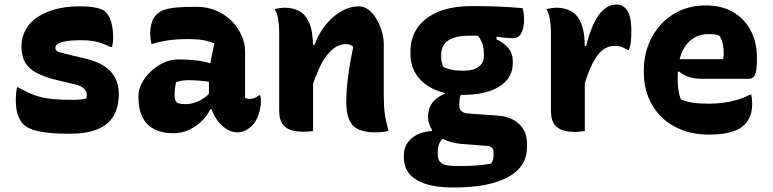

<svg xmlns="http://www.w3.org/2000/svg" viewBox="-20 -580 3420 850"><path d="M300 -138Q318 -138 333.5 -139.5Q349 -141 362 -144Q366 -160 362.5 -171.5Q359 -183 346 -192.5Q333 -202 306 -208L234 -225Q176 -239 141 -258Q106 -277 90.5 -305Q75 -333 75 -374Q75 -416 94 -449.5Q113 -483 147.5 -505.5Q182 -528 229 -540Q276 -552 333 -552Q364 -552 386.5 -549Q409 -546 424.5 -540.5Q440 -535 448 -526Q459 -516 466 -500Q473 -484 477 -462Q481 -440 481 -411Q481 -401 479.5 -391.5Q478 -382 476 -372H470Q450 -381 431.5 -388Q413 -395 390.5 -398.5Q368 -402 336 -402Q296 -402 271.5 -397.5Q247 -393 236 -386Q225 -379 225 -369Q225 -360 231.5 -355Q238 -350 255.5 -345.5Q273 -341 306 -333L356 -321Q411 -308 443.5 -286Q476 -264 491 -233.5Q506 -203 506 -164Q506 -105 482 -65.5Q458 -26 410 -7Q362 12 288 12Q246 12 212.5 9.5Q179 7 154 2Q129 -3 112 -11Q95 -19 84 -29Q70 -43 60 -68Q50 -93 50 -139Q50 -156 51.5 -169Q53 -182 55 -193H61Q88 -178 111 -167.5Q134 -157 159.5 -150.5Q185 -144 218.5 -141Q252 -138 300 -138Z M1065 -354Q1065 -334 1065 -313.5Q1065 -293 1065 -273Q1065 -253 1065 -233Q1065 -213 1065 -193Q1065 -181 1065 -169.5Q1065 -158 1065 -147Q1068 -145 1074 -143.5Q1080 -142 1084 -142Q1094 -142 1105 -145.5Q1116 -149 1126 -158H1132Q1134 -151 1134.5 -146Q1135 -141 1135 -133Q1135 -103 1124.5 -72.5Q1114 -42 1097 -25Q1080 -8 1063.5 -1Q1047 6 1032 6Q1005 6 981.5 -9.5Q958 -25 941 -49Q924 -73 914.5 -101Q905 -129 905 -153Q905 -173 905 -192Q905 -211 905 -230Q905 -249 907.5 -272Q910 -295 915.5 -324Q921 -353 929 -388Q910 -396 891.5 -400Q873 -404 853.5 -405.5Q834 -407 811 -407Q781 -407 756 -405Q731 -403 707 -398.5Q683 -394 656 -386H650Q648 -396 646.5 -409Q645 -422 645 -435Q645 -458 652 -480Q659 -502 673 -516Q685 -528 704.5 -535.5Q724 -543 758 -546.5Q792 -550 847 -550Q899 -550 939.5 -532Q980 -514 1008 -484.5Q1036 -455 1050.5 -421Q1065 -387 1065 -354ZM753 -159Q753 -135 762 -127Q771 -119 801 -119Q820 -119 840 -125Q860 -131 880 -144Q900 -157 917 -178L926 -96H911Q899 -70 874.5 -45.5Q850 -21 817.5 -5.5Q785 10 748 10Q699 10 664 -7.5Q629 -25 611 -60.5Q593 -96 593 -150V-158Q593 -184 607.5 -211.5Q622 -239 647 -263Q672 -287 703.5 -302Q735 -317 769 -317Q813 -317 850 -312.5Q887 -308 914 -299Q941 -290 953 -278Q959 -272 964.5 -262.5Q970 -253 973.5 -239Q977 -225 977 -205Q950 -212 921.5 -216Q893 -220 866 -222.5Q839 -225 816 -225Q800 -225 786 -223Q772 -221 759 -216Q756 -201 754.5 -188Q753 -175 753 -161Z M1700 0Q1685 3 1671.5 4.5Q1658 6 1642 6Q1600 6 1571 -5.5Q1542 -17 1527.5 -46.5Q1513 -76 1513 -129Q1513 -166 1517 -206.5Q1521 -247 1528 -288.5Q1535 -330 1544 -373Q1537 -379 1529 -382Q1521 -385 1513 -385Q1491 -385 1469.5 -373.5Q1448 -362 1426.5 -334.5Q1405 -307 1384.5 -258.5Q1364 -210 1344 -136V-381H1372Q1390 -430 1420.5 -468.5Q1451 -507 1490 -529.5Q1529 -552 1570 -552Q1592 -552 1611.5 -537Q1631 -522 1646 -497Q1661 -472 1670 -442.5Q1679 -413 1679 -384Q1679 -347 1679 -309.5Q1679 -272 1679 -234.5Q1679 -197 1679 -159Q1679 -111 1683.5 -77.5Q1688 -44 1700 0ZM1366 0Q1357 1 1350 2Q1343 3 1336.5 3Q1330 3 1322 3Q1291 3 1270.5 -3.5Q1250 -10 1238 -22.5Q1226 -35 1221 -51.5Q1216 -68 1216 -89Q1216 -139 1216 -184.5Q1216 -230 1216 -273Q1216 -316 1216 -357.5Q1216 -399 1216 -441Q1216 -466 1211.5 -494Q1207 -522 1196 -540Q1204 -542 1211.5 -543Q1219 -544 1226.5 -545Q1234 -546 1241 -546Q1277 -546 1305.5 -530.5Q1334 -515 1350 -476.5Q1366 -438 1366 -369Q1366 -305 1366 -240Q1366 -175 1366 -113.5Q1366 -52 1366 0Z M1875 -63Q1875 -86 1883 -105.5Q1891 -125 1907.5 -140Q1924 -155 1949 -164V-179L2025 -172Q2018 -158 2015.5 -144.5Q2013 -131 2013 -113Q2013 -99 2022 -89.5Q2031 -80 2047 -78L2185 -68Q2221 -66 2250 -51Q2279 -36 2296 -9.5Q2313 17 2313 55V72Q2313 115 2291.5 148.5Q2270 182 2228.5 204.5Q2187 227 2127.5 238.5Q2068 250 1992 250H1983Q1913 250 1865 234.5Q1817 219 1792.5 189.5Q1768 160 1768 119V106Q1768 77 1783 54Q1798 31 1826 16.5Q1854 2 1892 0V-24L1964 15Q1947 26 1937 37Q1927 48 1922.5 61Q1918 74 1918 92V103Q1918 123 1926.5 134.5Q1935 146 1953.5 150.5Q1972 155 2001 155H2014Q2055 155 2090.5 152.5Q2126 150 2155 144Q2161 134 2163 125Q2165 116 2165 106V94Q2165 81 2158 74Q2151 67 2138 66L2021 57Q1977 53 1944 37Q1911 21 1893 -5Q1875 -31 1875 -63ZM2079 -437 2178 -432V-406Q2213 -389 2231.5 -366Q2250 -343 2250 -311V-300Q2250 -255 2222 -223.5Q2194 -192 2145 -176Q2096 -160 2033 -160Q1965 -159 1911.5 -180.5Q1858 -202 1827.5 -243.5Q1797 -285 1797 -342V-352Q1797 -412 1828 -457Q1859 -502 1919.5 -527.5Q1980 -553 2070 -553Q2135 -553 2185.5 -551Q2236 -549 2293 -544Q2296 -537 2298 -523Q2300 -509 2300 -494Q2300 -457 2288.5 -434Q2277 -411 2250 -411Q2231 -411 2207.5 -414Q2184 -417 2148.5 -419.5Q2113 -422 2059 -422Q1996 -422 1964.5 -401Q1933 -380 1933 -336V-328Q1933 -316 1935.5 -305Q1938 -294 1943 -283Q1962 -275 1982 -271Q2002 -267 2033 -267Q2076 -267 2099 -284Q2122 -301 2122 -331V-343Q2122 -360 2118.5 -376Q2115 -392 2106 -407.5Q2097 -423 2079 -437Z M2563 -377H2575Q2590 -437 2609.5 -477.5Q2629 -518 2654 -539Q2679 -560 2709 -560Q2721 -560 2730 -556.5Q2739 -553 2748 -544Q2762 -531 2768.5 -507Q2775 -483 2775 -440Q2775 -429 2774.5 -418.5Q2774 -408 2773 -397.5Q2772 -387 2769.5 -377.5Q2767 -368 2764 -359H2758Q2744 -368 2731.5 -372.5Q2719 -377 2701 -377Q2671 -377 2647 -358Q2623 -339 2602.5 -298Q2582 -257 2563 -191ZM2569 0Q2560 1 2553 2Q2546 3 2539.5 3.5Q2533 4 2525 4Q2494 4 2473.5 -2.5Q2453 -9 2441 -21.5Q2429 -34 2424 -51Q2419 -68 2419 -89Q2419 -129 2419 -166Q2419 -203 2419 -238.5Q2419 -274 2419 -307.5Q2419 -341 2419 -374.5Q2419 -408 2419 -441Q2419 -466 2414.5 -494Q2410 -522 2399 -540Q2407 -542 2414.5 -543Q2422 -544 2429.5 -545Q2437 -546 2444 -546Q2480 -546 2508.5 -530.5Q2537 -515 2553 -476.5Q2569 -438 2569 -369Q2569 -331 2569 -291.5Q2569 -252 2569 -213.5Q2569 -175 2569 -138Q2569 -101 2569 -66Q2569 -31 2569 0Z M3104 -556Q3175 -556 3225.5 -526.5Q3276 -497 3303.5 -445Q3331 -393 3331 -325V-320Q3331 -279 3326 -260Q3321 -241 3313 -236Q3305 -231 3296 -231H3088Q3055 -231 3028.5 -240Q3002 -249 2986 -264L2964 -254L2970 -318H3181Q3183 -324 3183.5 -331.5Q3184 -339 3184 -344Q3184 -364 3180 -384.5Q3176 -405 3165 -422Q3154 -426 3144.5 -427.5Q3135 -429 3116 -429Q3055 -429 3017.5 -381Q2980 -333 2980 -234V-231Q2980 -203 2983.5 -180.5Q2987 -158 2994 -140Q3017 -130 3046.5 -125.5Q3076 -121 3119 -121Q3151 -121 3182 -125Q3213 -129 3243 -138Q3273 -147 3300 -161H3306Q3308 -151 3309 -141.5Q3310 -132 3310 -123Q3310 -89 3301 -66.5Q3292 -44 3275 -27Q3259 -11 3234 -1.5Q3209 8 3179.5 12Q3150 16 3118 16Q3054 16 3001 -4Q2948 -24 2910 -60.5Q2872 -97 2851 -148.5Q2830 -200 2830 -263V-266Q2830 -328 2850 -380.5Q2870 -433 2906.5 -472.5Q2943 -512 2993.5 -534Q3044 -556 3104 -556Z"/></svg>

Font: Recursive Casual ExtraBold
Style: Regular
Weight: 800
Version: Version 1.047